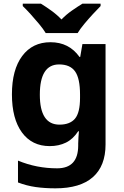

<svg xmlns="http://www.w3.org/2000/svg" viewBox="-20 -786 673 1046"><path d="M255 -556Q356 -556 413 -476H417L429 -546H555V1Q555 118 486 179Q417 240 282 240Q224 240 174.5 233Q125 226 78 208V89Q179 131 291 131Q406 131 406 7V-4Q406 -21 407.5 -39Q409 -57 410 -71H406Q378 -28 339 -9Q300 10 251 10Q154 10 99.5 -64.5Q45 -139 45 -272Q45 -406 101 -481Q157 -556 255 -556ZM302 -435Q197 -435 197 -270Q197 -107 304 -107Q361 -107 388.5 -139.5Q416 -172 416 -253V-271Q416 -359 389 -397Q362 -435 302 -435ZM229 -606Q215 -629 192.5 -656Q170 -683 146.5 -709Q123 -735 104 -753V-766H203Q229 -750 259 -728.5Q289 -707 315 -680Q341 -707 372 -728.5Q403 -750 429 -766H528V-753Q510 -735 486 -709Q462 -683 439.5 -656Q417 -629 403 -606Z"/></svg>

Font: Noto IKEA Latin
Style: Bold
Weight: 700
Designer: Monotype Design Team
Foundry: Monotype Imaging Inc.
Version: Version 1.0